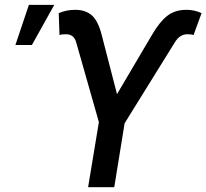

<svg xmlns="http://www.w3.org/2000/svg" viewBox="-20 -778 858 798"><path d="M346.2 0 391 -270.6 296.5 -602.6Q286.9 -635.7 254.3 -635.7Q233.3 -635.7 227.3 -632.1L224.1 -723.4Q256.4 -737.2 292.6 -737.2Q335.2 -737.2 361.3 -714.5Q387.4 -691.8 402.3 -634.2L466.3 -386.7L611.5 -632.8Q643.1 -687.1 675.2 -712.2Q707.4 -737.2 754.3 -737.2Q788.7 -737.2 817.8 -723.4L784.4 -632.1Q778.1 -635.7 759.6 -635.7Q727.3 -635.7 707 -602.6L497.9 -265.6L454.9 0ZM44 -590.9 100.1 -757.8H205.6L112.6 -590.9Z"/></svg>

Font: Karasuma Gothic
Style: Medium Italic
Weight: 500
Italic angle: 9.39998°
Designer: Rasmus Andersson / Ryoko Nishizuka
Foundry: Genbu
Version: Version 1.00